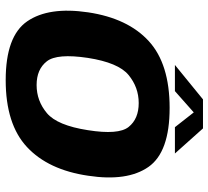

<svg xmlns="http://www.w3.org/2000/svg" viewBox="-50 -712 768 708"><g transform="rotate(90 334.0 -358.0)"><path d="M275.5 5Q438 5 522.2 -73.5Q606.5 -152 628 -299Q650 -443.5 595.5 -521.5Q541 -599.5 378 -599.5Q215.5 -599.5 131.5 -522.5Q47.5 -445.5 25.5 -299Q4 -154 58.5 -74.5Q113 5 275.5 5ZM293.5 -109Q235.5 -109 206 -146.8Q176.5 -184.5 193.5 -298Q211 -410.5 256.5 -448Q302 -485.5 360 -485.5Q418.5 -485.5 448.2 -448.2Q478 -411 460 -298Q442.5 -185 397.2 -147Q352 -109 293.5 -109ZM219.5 -619H316L394.5 -688.5L449 -619H546L453.5 -722.5H346.5Z"/></g></svg>

Font: Anybody UltraCondensed Thin
Style: Bold Italic
Weight: 700
Italic angle: -10°
Version: Version 1.111